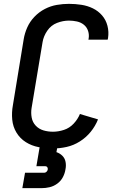

<svg xmlns="http://www.w3.org/2000/svg" viewBox="-20 -763 616 997"><path d="M255 8Q290 8 326 0Q362 -8 394.5 -28.5Q427 -49 451 -78.5Q475 -108 489 -143L395 -171Q384 -144 362.5 -121Q341 -98 312 -88.5Q283 -79 255 -79Q229 -79 205.5 -86Q182 -93 165.5 -110.5Q149 -128 144.5 -152.5Q140 -177 144 -202L201 -544Q206 -575 225.5 -603.5Q245 -632 276 -644Q307 -656 338 -656Q359 -656 379.5 -651.5Q400 -647 415.5 -634.5Q431 -622 437.5 -602Q444 -582 440 -561Q440 -559 439 -557H539Q540 -561 541 -565Q546 -598 538 -629Q530 -660 510 -683Q490 -706 462.5 -719.5Q435 -733 403 -738Q371 -743 338 -743Q307 -743 275 -737.5Q243 -732 213 -716.5Q183 -701 159 -676Q135 -651 121.5 -620.5Q108 -590 103 -559L47 -217Q40 -179 43.5 -142Q47 -105 65.5 -74.5Q84 -44 114 -25Q144 -6 180.5 1Q217 8 255 8ZM96 214H196Q217 214 238 209Q259 204 277.5 190.5Q296 177 306.5 157Q317 137 320 116Q324 97 320.5 78Q317 59 304 46Q291 33 273 27L278 0H186L169 100H215Q222 100 225.5 105Q229 110 228 117Q227 124 221.5 129Q216 134 210 134H110Z"/></svg>

Font: Iosevka Sparkle Medium
Style: Italic
Weight: 500
Italic angle: -9°
Designer: Belleve Invis
Foundry: Belleve Invis
Version: Version 4.5.0; ttfautohint (v1.8.3)